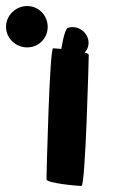

<svg xmlns="http://www.w3.org/2000/svg" viewBox="-75 -924 386 636"><path d="M-55 -835C-55 -797 -23 -767 15 -767C53 -767 83 -797 83 -835C83 -873 53 -904 15 -904C-23 -904 -55 -873 -55 -835ZM79 -330C79 -317 183 -308 195 -308C208 -308 219 -730 219 -742C219 -745 214 -748 205 -750C218 -762 222 -782 215 -800C205 -826 176 -840 151 -832C143 -832 135 -803 128 -762C115 -763 105 -764 101 -764C89 -764 79 -342 79 -330Z"/></svg>

Font: Ampere
Style: UltExt
Weight: 400
Version: Version 1